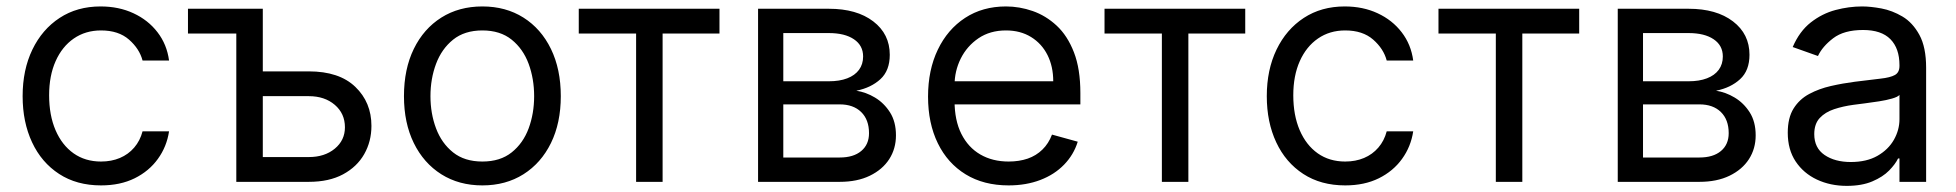

<svg xmlns="http://www.w3.org/2000/svg" viewBox="-20 -573 6165 605"><path d="M298.3 11.2Q221.7 11.2 166.3 -24.9Q110.8 -61 81.1 -124.5Q51.3 -188 51.3 -270Q51.3 -353 82 -416.7Q112.8 -480.5 168 -516.6Q223.1 -552.7 296.9 -552.7Q354.5 -552.7 400.6 -531.2Q446.8 -509.8 476.3 -471.4Q505.9 -433.1 512.7 -382.3H429.2Q419.4 -419.4 386.5 -448.2Q353.5 -477.1 298.3 -477.1Q249.5 -477.1 212.6 -451.7Q175.8 -426.3 155.3 -380.4Q134.8 -334.5 134.8 -272.9Q134.8 -210 155 -162.8Q175.3 -115.7 211.9 -89.8Q248.5 -64 298.3 -64Q331.1 -64 357.7 -75.2Q384.3 -86.4 402.8 -107.9Q421.4 -129.4 429.2 -159.2H512.7Q505.4 -110.8 477.5 -72.3Q449.7 -33.7 404.3 -11.2Q358.9 11.2 298.3 11.2Z M724.6 -545.4V-467.3H572.3V-545.4ZM796.9 -348.1H953.1Q1048.8 -348.1 1099.6 -299.3Q1150.4 -250.5 1150.4 -176.3Q1150.4 -127.4 1127.7 -87.4Q1105 -47.4 1061 -23.7Q1017.1 0 953.1 0H724.6V-545.4H808.1V-78.1H953.1Q1002.9 -78.1 1034.9 -104.5Q1066.9 -130.9 1066.9 -171.9Q1066.9 -215.3 1034.9 -242.7Q1002.9 -270 953.1 -270H796.9Z M1500 11.2Q1426.3 11.2 1370.6 -23.9Q1314.9 -59.1 1283.9 -122.3Q1252.9 -185.5 1252.9 -270Q1252.9 -355.5 1283.9 -418.9Q1314.9 -482.4 1370.6 -517.6Q1426.3 -552.7 1500 -552.7Q1573.7 -552.7 1629.4 -517.6Q1685.1 -482.4 1716.1 -418.7Q1747.1 -355 1747.1 -270Q1747.1 -185.5 1716.1 -122.3Q1685.1 -59.1 1629.4 -23.9Q1573.7 11.2 1500 11.2ZM1500 -64Q1556.2 -64 1592.3 -92.8Q1628.4 -121.6 1645.8 -168.5Q1663.1 -215.3 1663.1 -270Q1663.1 -324.7 1645.8 -371.8Q1628.4 -418.9 1592.3 -448Q1556.2 -477.1 1500 -477.1Q1443.8 -477.1 1407.7 -448Q1371.6 -418.9 1354 -371.8Q1336.4 -324.7 1336.4 -270Q1336.4 -215.3 1354 -168.5Q1371.6 -121.6 1407.7 -92.8Q1443.8 -64 1500 -64Z M1803.7 -467.3V-545.4H2247.1V-467.3H2067.9V0H1984.4V-467.3Z M2368.7 0V-545.4H2591.8Q2679.7 -545.4 2731.7 -505.6Q2783.7 -465.8 2783.7 -400.4Q2783.7 -350.6 2754.2 -323.5Q2724.6 -296.4 2678.2 -287.1Q2708.5 -282.7 2737.1 -265.6Q2765.6 -248.5 2784.4 -219Q2803.2 -189.5 2803.2 -146.5Q2803.2 -104.5 2782 -71.5Q2760.7 -38.6 2720.9 -19.3Q2681.2 0 2626 0ZM2448.2 -76.7H2626Q2669.4 -76.7 2693.8 -97.2Q2718.3 -117.7 2718.3 -153.3Q2718.3 -195.8 2693.6 -220Q2668.9 -244.1 2626 -244.1H2448.2ZM2448.2 -316.9H2591.8Q2625.5 -316.9 2649.7 -326.2Q2673.8 -335.4 2686.8 -353Q2699.7 -370.6 2699.7 -395Q2699.7 -429.7 2670.9 -449.2Q2642.1 -468.8 2591.8 -468.8H2448.2Z M3158.2 11.2Q3079.6 11.2 3022.7 -23.7Q2965.8 -58.6 2935.1 -121.6Q2904.3 -184.6 2904.3 -268.6Q2904.3 -352.5 2935.1 -416.5Q2965.8 -480.5 3021 -516.6Q3076.2 -552.7 3149.9 -552.7Q3192.4 -552.7 3233.9 -538.3Q3275.4 -523.9 3309.6 -492.2Q3343.8 -460.4 3364 -408.2Q3384.3 -356 3384.3 -279.8V-244.1H2963.9V-316.9H3298.8Q3298.8 -363.3 3280.8 -399.4Q3262.7 -435.5 3229 -456.3Q3195.3 -477.1 3149.9 -477.1Q3099.6 -477.1 3063.2 -452.4Q3026.9 -427.7 3007.3 -388.4Q2987.8 -349.1 2987.8 -304.2V-255.9Q2987.8 -193.8 3009.3 -151.1Q3030.8 -108.4 3069.1 -86.2Q3107.4 -64 3158.2 -64Q3191.4 -64 3218.3 -73.2Q3245.1 -82.5 3264.6 -101.6Q3284.2 -120.6 3294.9 -148.9L3376 -126.5Q3363.3 -85.4 3333 -54.2Q3302.7 -22.9 3258.1 -5.9Q3213.4 11.2 3158.2 11.2Z M3460.4 -467.3V-545.4H3903.8V-467.3H3724.6V0H3641.1V-467.3Z M4218.8 11.2Q4142.1 11.2 4086.7 -24.9Q4031.2 -61 4001.5 -124.5Q3971.7 -188 3971.7 -270Q3971.7 -353 4002.4 -416.7Q4033.2 -480.5 4088.4 -516.6Q4143.6 -552.7 4217.3 -552.7Q4274.9 -552.7 4321 -531.2Q4367.2 -509.8 4396.7 -471.4Q4426.3 -433.1 4433.1 -382.3H4349.6Q4339.8 -419.4 4306.9 -448.2Q4273.9 -477.1 4218.8 -477.1Q4169.9 -477.1 4133.1 -451.7Q4096.2 -426.3 4075.7 -380.4Q4055.2 -334.5 4055.2 -272.9Q4055.2 -210 4075.4 -162.8Q4095.7 -115.7 4132.3 -89.8Q4168.9 -64 4218.8 -64Q4251.5 -64 4278.1 -75.2Q4304.7 -86.4 4323.2 -107.9Q4341.8 -129.4 4349.6 -159.2H4433.1Q4425.8 -110.8 4397.9 -72.3Q4370.1 -33.7 4324.7 -11.2Q4279.3 11.2 4218.8 11.2Z M4512.7 -467.3V-545.4H4956.1V-467.3H4776.9V0H4693.4V-467.3Z M5077.6 0V-545.4H5300.8Q5388.7 -545.4 5440.7 -505.6Q5492.7 -465.8 5492.7 -400.4Q5492.7 -350.6 5463.1 -323.5Q5433.6 -296.4 5387.2 -287.1Q5417.5 -282.7 5446 -265.6Q5474.6 -248.5 5493.4 -219Q5512.2 -189.5 5512.2 -146.5Q5512.2 -104.5 5491 -71.5Q5469.7 -38.6 5429.9 -19.3Q5390.1 0 5335 0ZM5157.2 -76.7H5335Q5378.4 -76.7 5402.8 -97.2Q5427.2 -117.7 5427.2 -153.3Q5427.2 -195.8 5402.6 -220Q5377.9 -244.1 5335 -244.1H5157.2ZM5157.2 -316.9H5300.8Q5334.5 -316.9 5358.6 -326.2Q5382.8 -335.4 5395.8 -353Q5408.7 -370.6 5408.7 -395Q5408.7 -429.7 5379.9 -449.2Q5351.1 -468.8 5300.8 -468.8H5157.2Z M5799.3 12.7Q5747.6 12.7 5705.3 -7.1Q5663.1 -26.9 5638.2 -64.2Q5613.3 -101.6 5613.3 -154.8Q5613.3 -201.7 5631.6 -231Q5649.9 -260.3 5680.9 -276.9Q5711.9 -293.5 5749.3 -302Q5786.6 -310.5 5824.7 -315.4Q5874.5 -321.8 5905.5 -325.2Q5936.5 -328.6 5950.9 -336.7Q5965.3 -344.7 5965.3 -365.2V-367.7Q5965.3 -420.4 5936.8 -449.5Q5908.2 -478.5 5850.6 -478.5Q5790.5 -478.5 5756.3 -452.4Q5722.2 -426.3 5708.5 -396.5L5628.9 -424.8Q5650.4 -474.6 5686 -502.4Q5721.7 -530.3 5763.9 -541.5Q5806.2 -552.7 5847.7 -552.7Q5874 -552.7 5908.2 -546.4Q5942.4 -540 5974.6 -521Q6006.8 -502 6028.1 -463.1Q6049.3 -424.3 6049.3 -359.4V0H5965.3V-73.7H5960.9Q5952.6 -56.2 5932.9 -35.9Q5913.1 -15.6 5879.9 -1.5Q5846.7 12.7 5799.3 12.7ZM5812 -62.5Q5861.8 -62.5 5896 -82Q5930.2 -101.6 5947.8 -132.6Q5965.3 -163.6 5965.3 -197.3V-273.9Q5960 -267.6 5942.1 -262.5Q5924.3 -257.3 5901.1 -253.7Q5877.9 -250 5856 -247.3Q5834 -244.6 5820.3 -242.7Q5787.6 -238.3 5759.5 -229Q5731.4 -219.7 5714.1 -201.2Q5696.8 -182.6 5696.8 -150.4Q5696.8 -106.9 5729.2 -84.7Q5761.7 -62.5 5812 -62.5Z"/></svg>

Font: Sahel VF Regular
Style: Regular
Weight: 400
Foundry: Saber Rastikerdar (saber.rastikerdar@gmail.com)
Version: Version 3.4.0